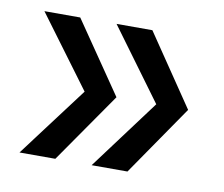

<svg xmlns="http://www.w3.org/2000/svg" viewBox="-51 -540 555 475"><g transform="rotate(10 227.0 -302.5)"><path d="M157.5 -301.2 25 -125H115L237.5 -301.2L115 -480H25ZM337.5 -301.2 206.2 -125H296.2L417.5 -301.2L296.2 -480H206.2Z"/></g></svg>

Font: Cambay
Style: Regular
Weight: 400
Designer: Pooja Saxena
Foundry: Pooja Saxena
Version: Version 1.181;PS 001.181;hotconv 1.0.70;makeotf.lib2.5.58329